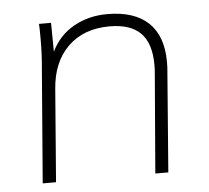

<svg xmlns="http://www.w3.org/2000/svg" viewBox="-43 -558 656 603"><g transform="rotate(-5 285.0 -256.0)"><path d="M490 -346Q490 -329 489 -320L464 0H423L449 -316Q450 -324 450 -340Q450 -408 418 -440.5Q386 -473 320 -473Q238 -473 188.5 -424.5Q139 -376 133 -291L110 0H68L97 -362Q101 -403 101 -454Q101 -485 100 -500H138L139 -409Q163 -459 210 -485.5Q257 -512 316 -512Q401 -512 445.5 -470Q490 -428 490 -346Z"/></g></svg>

Font: Muli ExtraLight
Style: Italic
Weight: 275
Italic angle: -4.541°
Designer: Vernon Adams
Foundry: Vernon Adams
Version: Version 2.001